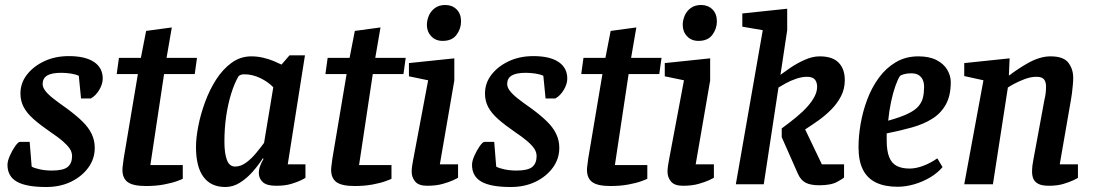

<svg xmlns="http://www.w3.org/2000/svg" viewBox="-20 -739 4389 770"><path d="M165 11Q85 11 47.5 -10.5Q10 -32 10 -78Q10 -93 19.5 -114.5Q29 -136 41 -153Q53 -170 60 -170H99L107 -71Q116 -65 139 -60Q162 -55 188 -55Q234 -55 251.5 -69.5Q269 -84 269 -113Q269 -129 259.5 -143Q250 -157 231.5 -173Q213 -189 183 -209Q141 -238 114.5 -261.5Q88 -285 75 -309.5Q62 -334 62 -364Q62 -406 88 -439.5Q114 -473 157.5 -493.5Q201 -514 256 -514Q322 -514 357 -490.5Q392 -467 392 -424Q392 -402 378 -378.5Q364 -355 344 -344H305L296 -435Q284 -441 264 -444Q244 -447 226 -447Q187 -447 169 -436Q151 -425 151 -402Q151 -389 161.5 -375Q172 -361 193.5 -344Q215 -327 248 -304Q286 -276 310.5 -252Q335 -228 347.5 -202Q360 -176 360 -146Q360 -102 334 -66.5Q308 -31 264.5 -10Q221 11 165 11Z M565 7Q514 7 492.5 -8.5Q471 -24 471 -58Q471 -66 473 -79.5Q475 -93 476 -103L533 -442H448L457 -507H545L566 -615L669 -629L648 -507H770L761 -442H638L583 -77H713V-22Q710 -20 689.5 -12.5Q669 -5 637 1Q605 7 565 7Z M884 11Q826 11 796 -29.5Q766 -70 766 -150Q766 -185 775 -232Q784 -279 802 -328.5Q820 -378 846.5 -419.5Q873 -461 908.5 -487Q944 -513 988 -513Q1012 -513 1035.5 -507.5Q1059 -502 1078 -494Q1097 -486 1109 -480L1141 -517H1203L1134 -80H1205V-26Q1203 -24 1188 -16.5Q1173 -9 1148 -1.5Q1123 6 1087 6Q1050 6 1034 -8.5Q1018 -23 1018 -45Q1018 -59 1023 -73Q1028 -87 1037 -102L1034 -104Q1016 -76 992.5 -49.5Q969 -23 941.5 -6Q914 11 884 11ZM923 -71Q945 -71 966.5 -86.5Q988 -102 1006.5 -124.5Q1025 -147 1039 -166L1076 -389Q1055 -411 1023.5 -426Q992 -441 961 -441Q951 -441 946 -439Q941 -437 937 -434Q920 -405 907 -363Q894 -321 887 -272.5Q880 -224 880 -171Q880 -124 890 -97.5Q900 -71 923 -71Z M1402 7Q1351 7 1329.5 -8.5Q1308 -24 1308 -58Q1308 -66 1310 -79.5Q1312 -93 1313 -103L1370 -442H1285L1294 -507H1382L1403 -615L1506 -629L1485 -507H1607L1598 -442H1475L1420 -77H1550V-22Q1547 -20 1526.5 -12.5Q1506 -5 1474 1Q1442 7 1402 7Z M1693 6Q1659 6 1645 -11Q1631 -28 1631 -50Q1631 -61 1633 -75Q1635 -89 1637 -98L1697 -417L1620 -433V-486L1802 -505V-416L1744 -80H1817V-26Q1814 -24 1798 -16.5Q1782 -9 1755.5 -1.5Q1729 6 1693 6ZM1755 -575Q1727 -575 1709.5 -593.5Q1692 -612 1692 -639Q1692 -658 1700 -676.5Q1708 -695 1724.5 -707Q1741 -719 1766 -719Q1793 -719 1811 -701.5Q1829 -684 1829 -653Q1829 -624 1811 -599.5Q1793 -575 1755 -575Z M2028 11Q1948 11 1910.5 -10.5Q1873 -32 1873 -78Q1873 -93 1882.5 -114.5Q1892 -136 1904 -153Q1916 -170 1923 -170H1962L1970 -71Q1979 -65 2002 -60Q2025 -55 2051 -55Q2097 -55 2114.5 -69.5Q2132 -84 2132 -113Q2132 -129 2122.5 -143Q2113 -157 2094.5 -173Q2076 -189 2046 -209Q2004 -238 1977.5 -261.5Q1951 -285 1938 -309.5Q1925 -334 1925 -364Q1925 -406 1951 -439.5Q1977 -473 2020.5 -493.5Q2064 -514 2119 -514Q2185 -514 2220 -490.5Q2255 -467 2255 -424Q2255 -402 2241 -378.5Q2227 -355 2207 -344H2168L2159 -435Q2147 -441 2127 -444Q2107 -447 2089 -447Q2050 -447 2032 -436Q2014 -425 2014 -402Q2014 -389 2024.5 -375Q2035 -361 2056.5 -344Q2078 -327 2111 -304Q2149 -276 2173.5 -252Q2198 -228 2210.5 -202Q2223 -176 2223 -146Q2223 -102 2197 -66.5Q2171 -31 2127.5 -10Q2084 11 2028 11Z M2428 7Q2377 7 2355.5 -8.5Q2334 -24 2334 -58Q2334 -66 2336 -79.5Q2338 -93 2339 -103L2396 -442H2311L2320 -507H2408L2429 -615L2532 -629L2511 -507H2633L2624 -442H2501L2446 -77H2576V-22Q2573 -20 2552.5 -12.5Q2532 -5 2500 1Q2468 7 2428 7Z M2719 6Q2685 6 2671 -11Q2657 -28 2657 -50Q2657 -61 2659 -75Q2661 -89 2663 -98L2723 -417L2646 -433V-486L2828 -505V-416L2770 -80H2843V-26Q2840 -24 2824 -16.5Q2808 -9 2781.5 -1.5Q2755 6 2719 6ZM2781 -575Q2753 -575 2735.5 -593.5Q2718 -612 2718 -639Q2718 -658 2726 -676.5Q2734 -695 2750.5 -707Q2767 -719 2792 -719Q2819 -719 2837 -701.5Q2855 -684 2855 -653Q2855 -624 2837 -599.5Q2819 -575 2781 -575Z M3266 4Q3230 4 3210.5 -6.5Q3191 -17 3180 -42L3115 -189V-224Q3148 -248 3174.5 -270Q3201 -292 3219 -312.5Q3237 -333 3247 -352.5Q3257 -372 3257 -391Q3257 -409 3248 -420Q3239 -431 3216 -431Q3196 -431 3172.5 -423Q3149 -415 3130.5 -404.5Q3112 -394 3102 -388L3043 0H2931L3039 -618L2957 -632V-685L3137 -704V-618L3110 -439Q3122 -448 3148 -466Q3174 -484 3206 -498.5Q3238 -513 3267 -513Q3319 -513 3343.5 -487.5Q3368 -462 3368 -418Q3368 -382 3352.5 -352.5Q3337 -323 3313 -299Q3289 -275 3261.5 -255.5Q3234 -236 3209 -220L3276 -80H3365V-27Q3363 -24 3338 -10Q3313 4 3266 4Z M3580 10Q3528 10 3493 -7Q3458 -24 3440.5 -59Q3423 -94 3423 -149Q3423 -193 3431.5 -242.5Q3440 -292 3458 -340Q3476 -388 3504.5 -427Q3533 -466 3572.5 -489.5Q3612 -513 3663 -513Q3707 -513 3736 -498Q3765 -483 3779 -459Q3793 -435 3793 -410Q3793 -356 3773.5 -320.5Q3754 -285 3719 -263Q3684 -241 3637.5 -228Q3591 -215 3536 -204V-176Q3536 -134 3546 -109Q3556 -84 3576.5 -73.5Q3597 -63 3628 -63Q3653 -63 3682.5 -74Q3712 -85 3739 -104L3760 -69Q3741 -46 3711 -28Q3681 -10 3646.5 0Q3612 10 3580 10ZM3542 -255Q3592 -269 3621 -283Q3650 -297 3663.5 -313Q3677 -329 3681.5 -348Q3686 -367 3686 -391Q3686 -407 3680.5 -419Q3675 -431 3664 -438Q3653 -445 3634 -445Q3618 -445 3605.5 -441.5Q3593 -438 3589 -434Q3580 -420 3570.5 -393Q3561 -366 3553.5 -330.5Q3546 -295 3542 -255Z M4187 6Q4158 6 4143.5 -2Q4129 -10 4124 -22.5Q4119 -35 4119 -50Q4119 -63 4120.5 -75.5Q4122 -88 4124 -97L4169 -341Q4172 -352 4173.5 -365Q4175 -378 4175 -393Q4175 -410 4167 -420.5Q4159 -431 4137 -431Q4114 -431 4090 -422Q4066 -413 4047.5 -403Q4029 -393 4022 -388L3962 0H3847L3924 -417L3847 -434V-486L4029 -505L4026 -437H4028Q4045 -450 4065.5 -463.5Q4086 -477 4107 -488.5Q4128 -500 4150 -506.5Q4172 -513 4193 -513Q4245 -513 4264.5 -487.5Q4284 -462 4284 -427Q4284 -415 4282.5 -398Q4281 -381 4279 -365Q4277 -349 4275 -339L4230 -80H4303V-26Q4301 -24 4285.5 -16.5Q4270 -9 4245 -1.5Q4220 6 4187 6Z"/></svg>

Font: Faustina Light SemiBold
Style: Italic
Weight: 600
Italic angle: -8°
Version: Version 1.200